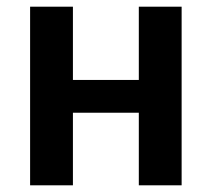

<svg xmlns="http://www.w3.org/2000/svg" viewBox="-20 -554 634 574"><path d="M70 0V-534H198V-315H395V-534H523V0H395V-217H198V0Z"/></svg>

Font: Geist SemBd
Style: Regular
Weight: 400
Designer: Basement.studio, Andrés Briganti, Mateo Zaragoza
Foundry: Basement.studio, Vercel, Andrés Briganti, Guido Ferreyra, Mateo Zaragoza
Version: Version 1.401